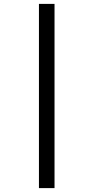

<svg xmlns="http://www.w3.org/2000/svg" viewBox="-20 -773 480 986"><path d="M180 -753H260V193H180Z"/></svg>

Font: TavirajRegular
Style: Regular
Weight: 400
Designer: Katatrad Team
Foundry: CadsonDemak
Version: Version 1.000